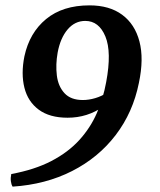

<svg xmlns="http://www.w3.org/2000/svg" viewBox="-20 -526 595 716"><path d="M314 -506Q388 -506 435.5 -471Q483 -436 500 -371.5Q517 -307 498 -217Q476 -107 411.5 -22.5Q347 62 248.5 112Q150 162 27 170Q22 162 20.5 149.5Q19 137 22 123Q109 107 171.5 74.5Q234 42 275.5 -3.5Q317 -49 341 -104Q365 -159 376 -220Q397 -332 373 -390Q349 -448 298 -448Q259 -448 232 -416Q205 -384 195 -330Q187 -285 192 -244.5Q197 -204 220.5 -178.5Q244 -153 289 -153Q311 -153 335 -160Q359 -167 382 -182L369 -131Q336 -108 302.5 -97.5Q269 -87 232 -87Q165 -87 124.5 -117Q84 -147 71 -199Q58 -251 71 -316Q90 -404 152 -455Q214 -506 314 -506Z"/></svg>

Font: Vollkorn SemiBold
Style: Italic
Weight: 600
Italic angle: -11°
Designer: Friedrich Althausen
Foundry: Friedrich Althausen
Version: Version 5.000